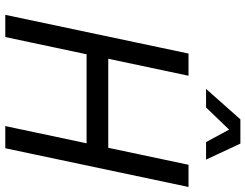

<svg xmlns="http://www.w3.org/2000/svg" viewBox="-124 -828 951 744"><g transform="rotate(90 352.0 -455.5)"><path d="M37 0 187 -710H273L200 -365L163 -399H596L545 -365L618 -710H704L554 0H468L542 -349L578 -315H145L197 -349L123 0ZM324 -778 442 -911H536L598 -778H530L476 -878H492L396 -778Z"/></g></svg>

Font: Geist
Style: Italic
Weight: 400
Italic angle: -12°
Designer: Basement.studio, Andrés Briganti, Mateo Zaragoza
Foundry: Basement.studio, Vercel, Andrés Briganti, Guido Ferreyra, Mateo Zaragoza
Version: Version 1.500